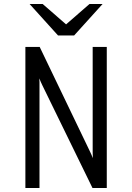

<svg xmlns="http://www.w3.org/2000/svg" viewBox="-20 -933 656 953"><path d="M106 0V-700H177L427 -180Q430 -174 434 -164.8Q438 -155.5 441 -148Q440.5 -162.5 440.2 -168.5Q440 -174.5 440 -181V-700H510V0H439L190 -510Q186.5 -517.5 182.2 -527Q178 -536.5 175 -544Q176 -532 176 -525Q176 -518 176 -511V0ZM268 -757 127 -913H192L308 -812L424 -913H489L348 -757Z"/></svg>

Font: Overpass Mono Light Light
Style: Regular
Weight: 300
Monospace: yes
Version: Version 4.000